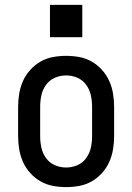

<svg xmlns="http://www.w3.org/2000/svg" viewBox="-20 -756 540 784"><path d="M250 8Q223 8 196 3Q169 -2 145.5 -15.5Q122 -29 103.5 -49.5Q85 -70 74 -94.5Q63 -119 58.5 -146Q54 -173 54 -200V-320Q54 -347 58.5 -374Q63 -401 74 -425.5Q85 -450 103.5 -470.5Q122 -491 145.5 -504.5Q169 -518 196 -523Q223 -528 250 -528Q277 -528 304 -523Q331 -518 354.5 -504.5Q378 -491 396.5 -470.5Q415 -450 426 -425.5Q437 -401 441.5 -374Q446 -347 446 -320V-200Q446 -173 441.5 -146Q437 -119 426 -94.5Q415 -70 396.5 -49.5Q378 -29 354.5 -15.5Q331 -2 304 3Q277 8 250 8ZM250 -72Q274 -72 296 -81.5Q318 -91 332 -110.5Q346 -130 351 -153Q356 -176 356 -200V-320Q356 -344 351 -367Q346 -390 332 -409.5Q318 -429 296 -438.5Q274 -448 250 -448Q226 -448 204 -438.5Q182 -429 168 -409.5Q154 -390 149 -367Q144 -344 144 -320V-200Q144 -176 149 -153Q154 -130 168 -110.5Q182 -91 204 -81.5Q226 -72 250 -72ZM184 -604V-736H316V-604Z"/></svg>

Font: Iosevka SS04 Medium
Style: Regular
Weight: 500
Monospace: yes
Designer: Belleve Invis
Foundry: Belleve Invis
Version: Version 19.0.0; ttfautohint (v1.8.4)